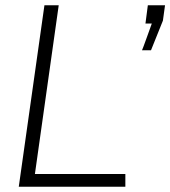

<svg xmlns="http://www.w3.org/2000/svg" viewBox="-20 -706 644 726"><path d="M51 0H454V-48H112L202 -686H148ZM517 -516H551L596 -628L604 -686H539L530 -617H554C554 -617 518 -516 517 -516Z"/></svg>

Font: Chivo Light
Style: Italic
Weight: 300
Italic angle: -8°
Designer: Hector Gatti
Foundry: Omnibus-Type
Version: Version 1.003;PS 001.003;hotconv 1.0.70;makeotf.lib2.5.58329